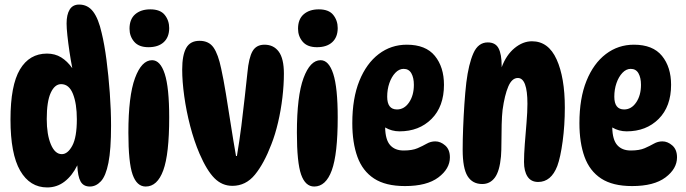

<svg xmlns="http://www.w3.org/2000/svg" viewBox="-20 -808 3007 842"><path d="M187 14Q111 14 68.5 -59.5Q26 -133 26 -284Q26 -434 67.5 -503.5Q109 -573 186 -573Q221 -573 248 -556.5Q275 -540 297 -509Q290 -545 284.5 -582.5Q279 -620 275.5 -652.5Q272 -685 272 -705Q272 -744 285.5 -766Q299 -788 327 -788Q365 -788 388.5 -757Q412 -726 426 -663Q438 -614 447 -545Q456 -476 461.5 -400.5Q467 -325 467 -257Q467 -152 455.5 -94Q444 -36 422.5 -13Q401 10 374 10Q346 10 333.5 -12Q321 -34 319 -83Q297 -38 263.5 -12Q230 14 187 14ZM251 -132Q277 -132 297 -169Q317 -206 317 -285Q317 -353 300 -396Q283 -439 248 -439Q220 -439 202.5 -401Q185 -363 185 -286Q185 -218 203 -175Q221 -132 251 -132Z M639 -767Q683 -767 702.5 -742.5Q722 -718 722 -685Q722 -645 698 -623Q674 -601 631 -601Q589 -601 568.5 -625Q548 -649 548 -682Q548 -724 573 -745.5Q598 -767 639 -767ZM647 -544Q683 -544 702.5 -484Q722 -424 722 -293Q722 -132 696 -61Q670 10 619 10Q580 10 561.5 -42.5Q543 -95 543 -226Q543 -387 572 -465.5Q601 -544 647 -544Z M855 -629Q896 -629 916.5 -599.5Q937 -570 950 -507Q960 -462 970.5 -398Q981 -334 992 -263Q1003 -192 1015 -124H1019Q1030 -189 1038.5 -256Q1047 -323 1053.5 -383.5Q1060 -444 1065 -489Q1071 -555 1087.5 -583.5Q1104 -612 1140 -612Q1180 -612 1202.5 -581.5Q1225 -551 1225 -485Q1225 -436 1218.5 -380.5Q1212 -325 1199.5 -271.5Q1187 -218 1170 -175Q1138 -91 1098 -42Q1058 7 999 7Q954 7 920.5 -26.5Q887 -60 855 -134Q831 -190 814 -255.5Q797 -321 788 -386Q779 -451 779 -503Q779 -566 796.5 -597.5Q814 -629 855 -629Z M1378 -767Q1422 -767 1441.5 -742.5Q1461 -718 1461 -685Q1461 -645 1437 -623Q1413 -601 1370 -601Q1328 -601 1307.5 -625Q1287 -649 1287 -682Q1287 -724 1312 -745.5Q1337 -767 1378 -767ZM1386 -544Q1422 -544 1441.5 -484Q1461 -424 1461 -293Q1461 -132 1435 -61Q1409 10 1358 10Q1319 10 1300.5 -42.5Q1282 -95 1282 -226Q1282 -387 1311 -465.5Q1340 -544 1386 -544Z M1756 8Q1671 8 1620.5 -25Q1570 -58 1547.5 -120Q1525 -182 1525 -268Q1525 -377 1556 -453.5Q1587 -530 1641 -571Q1695 -612 1764 -612Q1847 -612 1887 -563Q1927 -514 1927 -436Q1927 -341 1872.5 -286.5Q1818 -232 1732 -232Q1698 -232 1669 -249Q1670 -195 1691 -171.5Q1712 -148 1750 -148Q1788 -148 1811 -158Q1834 -168 1851.5 -178Q1869 -188 1889 -188Q1912 -188 1932.5 -170Q1953 -152 1953 -118Q1953 -68 1902.5 -30Q1852 8 1756 8ZM1721 -328Q1753 -328 1774 -359Q1795 -390 1795 -436Q1795 -467 1784 -486.5Q1773 -506 1750 -506Q1730 -506 1713.5 -488.5Q1697 -471 1687.5 -443.5Q1678 -416 1678 -384Q1678 -328 1721 -328Z M2119 -622Q2153 -622 2166.5 -596Q2180 -570 2180 -519Q2180 -516 2180 -513Q2200 -567 2236.5 -597Q2273 -627 2313 -627Q2385 -627 2421 -547.5Q2457 -468 2457 -336Q2457 -259 2447.5 -188.5Q2438 -118 2424 -80Q2397 -10 2340 -10Q2309 -10 2293.5 -33.5Q2278 -57 2278 -98Q2278 -131 2281.5 -177Q2285 -223 2289 -270Q2293 -317 2293 -353Q2293 -466 2251 -466Q2225 -466 2209 -428.5Q2193 -391 2184 -326Q2181 -300 2180 -261.5Q2179 -223 2179 -185Q2179 -147 2177 -122Q2171 -57 2150 -29Q2129 -1 2095 -1Q2052 -1 2030.5 -35.5Q2009 -70 2009 -152Q2009 -194 2011 -246Q2013 -298 2016.5 -350.5Q2020 -403 2025 -446Q2035 -527 2056 -574.5Q2077 -622 2119 -622Z M2752 8Q2667 8 2616.5 -25Q2566 -58 2543.5 -120Q2521 -182 2521 -268Q2521 -377 2552 -453.5Q2583 -530 2637 -571Q2691 -612 2760 -612Q2843 -612 2883 -563Q2923 -514 2923 -436Q2923 -341 2868.5 -286.5Q2814 -232 2728 -232Q2694 -232 2665 -249Q2666 -195 2687 -171.5Q2708 -148 2746 -148Q2784 -148 2807 -158Q2830 -168 2847.5 -178Q2865 -188 2885 -188Q2908 -188 2928.5 -170Q2949 -152 2949 -118Q2949 -68 2898.5 -30Q2848 8 2752 8ZM2717 -328Q2749 -328 2770 -359Q2791 -390 2791 -436Q2791 -467 2780 -486.5Q2769 -506 2746 -506Q2726 -506 2709.5 -488.5Q2693 -471 2683.5 -443.5Q2674 -416 2674 -384Q2674 -328 2717 -328Z"/></svg>

Font: DynaPuff Condensed Medium
Style: Regular
Weight: 500
Width: 3
Designer: Toshi Omagari, Jennifer Daniel
Foundry: Google Fonts
Version: Version 2.000; ttfautohint (v1.8.4.7-5d5b)